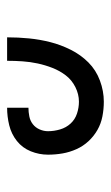

<svg xmlns="http://www.w3.org/2000/svg" viewBox="94 -914 312 540"><g transform="rotate(90 250.0 -644.0)"><path d="M85 -508Q85 -539 88 -569.5Q91 -600 98.5 -629.5Q106 -659 120 -687Q134 -715 155.5 -736.5Q177 -758 206.5 -769Q236 -780 266 -780Q287 -780 307.5 -776Q328 -772 345.5 -762Q363 -752 377 -737Q391 -722 399.5 -703Q408 -684 411.5 -664Q415 -644 415 -623Q415 -598 405.5 -574.5Q396 -551 376.5 -535.5Q357 -520 332.5 -514Q308 -508 283 -508V-568Q295 -568 307.5 -570.5Q320 -573 329.5 -580.5Q339 -588 344 -599.5Q349 -611 349 -623Q349 -640 344 -657Q339 -674 327.5 -686.5Q316 -699 299.5 -704.5Q283 -710 266 -710Q245 -710 225 -700Q205 -690 192 -673Q179 -656 171 -635.5Q163 -615 158.5 -594Q154 -573 152.5 -551.5Q151 -530 151 -508Z"/></g></svg>

Font: HulyMono
Style: Regular
Weight: 400
Monospace: yes
Designer: Belleve Invis
Foundry: Belleve Invis
Version: Version 33.2.5; ttfautohint (v1.8.4)